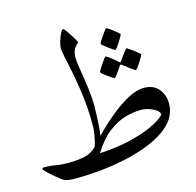

<svg xmlns="http://www.w3.org/2000/svg" viewBox="-108 -858 988 968"><g transform="rotate(-15 386.5 -374.0)"><path d="M722.2 -246.6Q722.2 -191.9 687 -151.1Q651.9 -110.4 592.8 -81.8Q533.7 -53.2 461.4 -35.4Q389.2 -17.6 313.7 -9.5Q238.3 -1.5 171.4 -1.5Q146.5 -1.5 136.5 -2.9Q126.5 -4.4 114.7 -8.3Q109.9 -9.8 94.7 -21.2Q79.6 -32.7 62.5 -47.4Q45.4 -62 33 -74.5Q20.5 -86.9 20.5 -91.3Q20.5 -97.2 27.8 -97.2Q64.9 -97.2 90.8 -92Q116.7 -86.9 155.3 -86.9Q203.1 -86.9 240.2 -95.2Q277.3 -103.5 303.2 -130.4Q309.1 -145 313.2 -165Q317.4 -185.1 319.8 -203.9Q322.3 -222.7 322.3 -232.4Q322.3 -282.2 320.1 -319.8Q317.9 -357.4 313.5 -391.6Q309.1 -425.8 302.2 -465.3Q295.9 -506.8 287.6 -545.2Q279.3 -583.5 273.2 -612.8Q267.1 -642.1 267.1 -655.8Q267.1 -668 273.4 -689.5Q279.8 -710.9 288.3 -728.3Q296.9 -745.6 303.2 -745.6Q306.2 -745.6 315.2 -733.6Q324.2 -721.7 334.5 -705.8Q344.7 -689.9 352.3 -676.8Q359.9 -663.6 359.9 -661.1Q348.6 -652.8 337.4 -636.5Q326.2 -620.1 326.2 -586.9Q326.2 -573.7 330.6 -545.7Q335 -517.6 340.8 -481.2Q346.7 -444.8 351.1 -405.8Q355.5 -366.7 355.5 -332Q355.5 -315.4 354.5 -286.9Q353.5 -258.3 351.6 -228.3Q349.6 -198.2 346.2 -177.2Q393.1 -225.6 442.1 -265.9Q491.2 -306.2 536.9 -330.1Q582.5 -354 618.7 -354Q669.4 -354 695.8 -322Q722.2 -290 722.2 -246.6ZM669.9 -201.7Q669.9 -214.8 654.5 -225.8Q639.2 -236.8 617.7 -243.7Q596.2 -250.5 577.1 -250.5Q538.1 -250.5 494.4 -238.3Q450.7 -226.1 406.2 -192.1Q361.8 -158.2 320.8 -92.8Q413.6 -98.1 480 -114.3Q546.4 -130.4 588.4 -149.2Q630.4 -168 650.1 -183.1Q669.9 -198.2 669.9 -201.7ZM577.1 -646Q577.1 -643.1 571 -632.1Q564.9 -621.1 556.6 -607.9Q548.3 -594.7 540.8 -585.2Q533.2 -575.7 530.3 -575.7Q528.8 -575.7 519 -582.3Q509.3 -588.9 497.1 -597.9Q484.9 -606.9 475.8 -614.7Q466.8 -622.6 466.8 -625Q466.8 -627.9 473.4 -638.7Q480 -649.4 488.8 -662.1Q497.6 -674.8 504.9 -684.1Q512.2 -693.4 513.7 -693.4Q516.6 -693.4 526.9 -686.8Q537.1 -680.2 548.6 -671.1Q560.1 -662.1 568.6 -654.8Q577.1 -647.5 577.1 -646ZM650.9 -520.5Q650.9 -518.1 644.8 -507.1Q638.7 -496.1 630.1 -482.9Q621.6 -469.7 614.3 -460.2Q606.9 -450.7 604 -450.7Q602.5 -450.7 593.5 -457Q584.5 -463.4 573 -471.9Q561.5 -480.5 553 -487.3Q544.4 -494.1 543.5 -494.6Q540.5 -497.1 538.1 -497.1Q535.6 -497.1 533.2 -494.6Q532.2 -493.7 522.9 -480Q513.7 -466.3 503.7 -452.9Q493.7 -439.5 490.7 -439.5Q488.8 -439.5 478.8 -445.8Q468.8 -452.1 456.8 -460.9Q444.8 -469.7 436 -477.3Q427.2 -484.9 427.2 -487.3Q427.2 -490.2 433.8 -501Q440.4 -511.7 449 -524.7Q457.5 -537.6 464.8 -547.1Q472.2 -556.6 473.6 -556.6Q478 -556.6 491.7 -546.4Q505.4 -536.1 518.1 -525.6Q530.8 -515.1 531.7 -513.7Q536.1 -509.3 538.1 -509.3Q541 -509.3 544.4 -514.6Q545.4 -516.1 554.9 -529.5Q564.5 -543 574.5 -556.2Q584.5 -569.3 586.4 -569.3Q588.9 -569.3 598.9 -562.5Q608.9 -555.7 621.1 -546.6Q633.3 -537.6 642.1 -529.8Q650.9 -522 650.9 -520.5Z"/></g></svg>

Font: Scheherazade New Rohingya
Style: Regular
Weight: 400
Designer: SIL International
Foundry: SIL International
Version: Version 3.000 ; LngRng